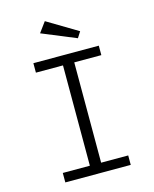

<svg xmlns="http://www.w3.org/2000/svg" viewBox="-133 -1007 881 1096"><g transform="rotate(-15 307.5 -459.5)"><path d="M114.4 -704.6H501V-648.7H341V-55.9H501V0H114.4V-55.9H274.4V-648.7H114.4ZM195.4 -859.5 239.5 -919.5 419.5 -811.8 396.9 -776.4Z"/></g></svg>

Font: Fira Code Fixed Light
Style: Regular
Weight: 300
Monospace: yes
Designer: Carrois Corporate, Edenspiekermann AG, Nikita Prokopov
Foundry: Carrois Corporate, Edenspiekermann AG, Nikita Prokopov
Version: Version 5.002